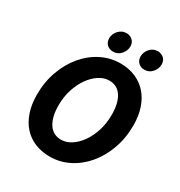

<svg xmlns="http://www.w3.org/2000/svg" viewBox="-195 -970 1049 1117"><g transform="rotate(30 330.0 -411.0)"><path d="M315 -701Q290 -701 273.5 -716.5Q257 -732 257 -759Q257 -772 262.5 -785.5Q268 -799 278 -810Q288 -821 301.5 -827.5Q315 -834 331 -834Q354 -834 371 -819Q388 -804 388 -777Q388 -749 367.5 -725Q347 -701 315 -701ZM525 -701Q501 -701 484.5 -716.5Q468 -732 468 -759Q468 -772 473.5 -785.5Q479 -799 488.5 -810Q498 -821 511.5 -827.5Q525 -834 541 -834Q564 -834 581 -819Q598 -804 598 -777Q598 -749 577.5 -725Q557 -701 525 -701ZM302 12Q246 12 201 -6.5Q156 -25 124 -60.5Q92 -96 74.5 -147.5Q57 -199 57 -264Q57 -350 84 -423.5Q111 -497 156.5 -550.5Q202 -604 262 -634Q322 -664 388 -664Q444 -664 489 -645Q534 -626 566 -590.5Q598 -555 615.5 -504Q633 -453 633 -388Q633 -302 606 -228.5Q579 -155 533.5 -101.5Q488 -48 428 -18Q368 12 302 12ZM309 -106Q344 -106 377 -127.5Q410 -149 436 -186Q462 -223 477.5 -272.5Q493 -322 493 -379Q493 -457 464.5 -501Q436 -545 382 -545Q347 -545 314 -523.5Q281 -502 255 -465.5Q229 -429 213 -379.5Q197 -330 197 -273Q197 -195 226 -150.5Q255 -106 309 -106Z"/></g></svg>

Font: TypoPRO Source Sans Pro
Style: Bold Italic
Weight: 700
Italic angle: -11°
Designer: Paul D. Hunt
Foundry: Adobe Systems Incorporated
Version: Version 1.075;PS 2.000;hotconv 1.0.86;makeotf.lib2.5.63406